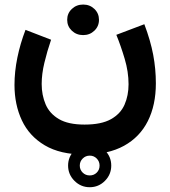

<svg xmlns="http://www.w3.org/2000/svg" viewBox="-20 -453 736 831"><path d="M325.3 263.7Q325.3 245.8 337.9 233.2Q350.5 220.6 368.4 220.6Q386.3 220.6 398.6 233.1Q411 245.6 411 263.7Q411 281.9 398.7 294.1Q386.5 306.3 368.3 306.3Q350.2 306.3 337.7 293.9Q325.3 281.5 325.3 263.7ZM274.7 263.6Q274.7 302.1 302.3 329.7Q329.9 357.3 368.3 357.3Q406.8 357.3 434.2 329.7Q461.5 302.2 461.5 263.7Q461.5 225.2 434.2 197.9Q406.9 170.5 368.4 170.5Q329.9 170.5 302.3 197.8Q274.7 225.2 274.7 263.6ZM270.8 -367.3Q270.8 -339.3 290.8 -320.2Q310.9 -301.1 339.8 -301.1Q368.7 -301.1 388.5 -320.2Q408.4 -339.2 408.4 -367.2Q408.4 -395.2 388.6 -414.3Q368.8 -433.3 339.9 -433.3Q310.9 -433.3 290.9 -414.3Q270.8 -395.3 270.8 -367.3ZM346 86.2Q275.3 86.2 234.9 62.3Q194.4 38.5 177.4 -1.5Q160.4 -41.5 160.4 -89.6Q160.4 -132.7 172.2 -181.7Q183.9 -230.8 201.1 -281L90.4 -323.8Q67.5 -264.1 55.1 -203.4Q42.7 -142.6 42.7 -85.6Q42.7 -0.3 74.6 67.8Q106.5 136 173.7 175.9Q240.9 215.8 346 215.8Q448.1 215.8 516.7 178Q585.2 140.2 619.9 71Q654.6 1.7 654.6 -92.4Q654.6 -154.4 643.1 -215.7Q631.6 -277 604.7 -348.2L483.5 -302.3Q503.1 -254.3 519.7 -198.3Q536.4 -142.3 536.4 -88.5Q536.4 -39.5 519 0.1Q501.7 39.6 460.2 62.9Q418.6 86.2 346 86.2Z"/></svg>

Font: Vazirmatn RD NL
Style: Regular
Weight: 400
Designer: Saber Rastikerdar
Foundry: Saber Rastikerdar
Version: Version 32.101